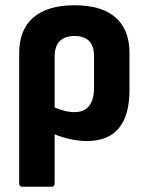

<svg xmlns="http://www.w3.org/2000/svg" viewBox="-20 -526 556 731"><path d="M65 185Q53 185 53 172V-323Q53 -413 107 -459.5Q161 -506 264 -506Q367 -506 420 -459.5Q473 -413 473 -324V-183Q473 -87 432.5 -38Q392 11 311 11Q276 11 237.5 1.5Q199 -8 172 -22L170 -126Q192 -114 217 -106.5Q242 -99 263 -99Q301 -99 319.5 -123Q338 -147 338 -193V-312Q338 -350 319.5 -369.5Q301 -389 264 -389Q227 -389 207.5 -369.5Q188 -350 188 -310V172Q188 185 176 185Z"/></svg>

Font: Sofia Sans Semi Condensed ExtraBold
Style: Regular
Weight: 800
Designer: Botio Nikoltchev, Ani Petrova
Foundry: lettersoup
Version: Version 4.100